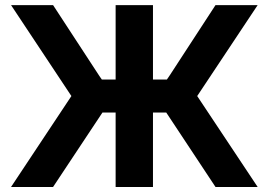

<svg xmlns="http://www.w3.org/2000/svg" viewBox="-20 -743 1068 763"><path d="M439.5 0V-295.9H387.2L190.9 0H23.9L263.7 -361.3L23.9 -722.7H190.9L375 -440.9L384.8 -426.8H439.5V-722.7H587.9V-426.8H643.1L652.8 -440.9L836.4 -722.7H1003.9L763.7 -361.3L1003.9 0H836.4L640.6 -295.9H587.9V0Z"/></svg>

Font: Giphurs
Style: Bold
Weight: 700
Version: Version 0.920; ttfautohint (v1.8.4.7-5d5b)